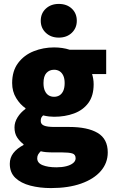

<svg xmlns="http://www.w3.org/2000/svg" viewBox="-20 -754 586 980"><path d="M240 206Q183 206 135 193.5Q87 181 58.5 154Q30 127 30 82Q30 51 48 27.5Q66 4 100 -14V-18Q81 -32 67.5 -52.5Q54 -73 54 -104Q54 -130 69.5 -155Q85 -180 110 -198V-202Q83 -220 62.5 -253.5Q42 -287 42 -330Q42 -392 72.5 -432.5Q103 -473 152 -492.5Q201 -512 256 -512Q277 -512 297.5 -509Q318 -506 336 -500H522V-376H450Q453 -367 455.5 -353Q458 -339 458 -324Q458 -265 431 -228.5Q404 -192 358 -175Q312 -158 256 -158Q244 -158 230.5 -159.5Q217 -161 200 -165Q193 -158 190.5 -152.5Q188 -147 188 -136Q188 -120 204.5 -113Q221 -106 258 -106H333Q427 -106 478.5 -75.5Q530 -45 530 24Q530 78 494.5 119Q459 160 394 183Q329 206 240 206ZM268 100Q296 100 318 94.5Q340 89 353 78.5Q366 68 366 54Q366 34 348.5 29Q331 24 299 24H260Q230 24 214.5 22.5Q199 21 188 18Q179 27 174.5 35Q170 43 170 54Q170 78 197.5 89Q225 100 268 100ZM256 -260Q272 -260 284 -267.5Q296 -275 303 -290.5Q310 -306 310 -330Q310 -353 303 -368Q296 -383 284 -390.5Q272 -398 256 -398Q232 -398 217 -381.5Q202 -365 202 -330Q202 -306 209 -290.5Q216 -275 228 -267.5Q240 -260 256 -260ZM280 -562Q240 -562 214 -586.5Q188 -611 188 -648Q188 -686 214 -710Q240 -734 280 -734Q321 -734 346.5 -710Q372 -686 372 -648Q372 -611 346.5 -586.5Q321 -562 280 -562Z"/></svg>

Font: Assistant ExtraLight ExtraBold
Style: Regular
Weight: 800
Version: Version 3.000